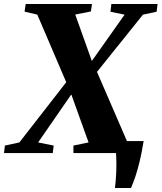

<svg xmlns="http://www.w3.org/2000/svg" viewBox="-48 -763 806 957"><path d="M525 174Q527 157.5 528.8 137Q530.5 116.5 531.5 93.5Q532.5 70.5 532.2 46.8Q532 23 530.5 0L499 -60H668Q658.5 -1.5 648 41.8Q637.5 85 626.8 116.8Q616 148.5 605 174ZM-28 0 -23.5 -37.5 48.5 -53 290.5 -364 401 -446.5 573 -690 502.5 -704.5 507 -743H737.5L732.5 -704.5L664.5 -690L426.5 -393.5L316.5 -305.5L142 -53L219.5 -37.5L215 0ZM318 0V-37.5L393.5 -53L305 -299L283.5 -350L138 -690L74.5 -705L80 -743H410.5L405 -706L327 -690.5L412 -453L434 -408L587.5 -53.5L655.5 -37.5L651 0Z"/></svg>

Font: Merriweather 72pt Black
Style: Italic
Weight: 900
Italic angle: -7.8°
Version: Version 2.101